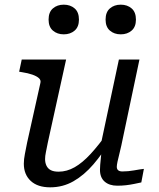

<svg xmlns="http://www.w3.org/2000/svg" viewBox="-20 -792 682 822"><path d="M185 -183Q180 -157 176.5 -140.5Q173 -124 173 -111Q173 -95 179 -82.5Q185 -70 197.5 -63.5Q210 -57 231 -57Q266 -57 299.5 -76Q333 -95 368 -133Q403 -171 442 -226L456 -196Q420 -135 380 -88.5Q340 -42 294.5 -16Q249 10 195 10Q141 10 111.5 -17.5Q82 -45 82 -91Q82 -110 86.5 -132.5Q91 -155 96 -181L153 -437Q156 -449 146.5 -457.5Q137 -466 118.5 -472.5Q100 -479 74 -483L62 -485L73 -537H263ZM507 -205Q499 -165 492.5 -139.5Q486 -114 483 -99.5Q480 -85 480 -78Q480 -68 486 -63Q492 -58 504 -58Q529 -58 553.5 -62.5Q578 -67 596 -69L585 -11Q571 -8 554 -4.5Q537 -1 519.5 1Q502 3 482 3Q448 3 428 -14.5Q408 -32 408 -65Q408 -73 409 -86.5Q410 -100 412 -118Q414 -136 416 -157L407 -152L489 -537H577ZM253 -645Q281 -645 299.5 -661Q318 -677 318 -708Q318 -740 299.5 -756Q281 -772 253 -772Q225 -772 206.5 -756Q188 -740 188 -708Q188 -677 206.5 -661Q225 -645 253 -645ZM497 -645Q525 -645 543.5 -661Q562 -677 562 -708Q562 -740 543.5 -756Q525 -772 497 -772Q469 -772 450.5 -756Q432 -740 432 -708Q432 -677 450.5 -661Q469 -645 497 -645Z"/></svg>

Font: Roboto Serif
Style: Italic
Weight: 400
Italic angle: -10°
Designer: Greg Gazdowicz
Foundry: Commercial Type
Version: Version 1.008